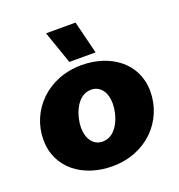

<svg xmlns="http://www.w3.org/2000/svg" viewBox="-137 -867 932 997"><g transform="rotate(-20 329.0 -368.5)"><path d="M316 15C506 15 633 -122 633 -284C633 -445 497 -534 343 -534C154 -534 25 -397 25 -236C25 -78 157 15 316 15ZM312 -123C262 -123 230 -166 230 -230C230 -287 263 -397 346 -397C397 -397 428 -354 428 -290C428 -231 395 -123 312 -123ZM290 -571H435L390 -752H227Z"/></g></svg>

Font: Fixel Display 20240404 Black
Style: Italic
Weight: 900
Italic angle: -10°
Designer: AlfaBravo + MacPaw
Foundry: Kyrylo Tkachov, Marchela Mozhyna, Serhii Makarenko, Maria Weinstein, Zakhar Kryvoshyya
Version: Version 1.211;Glyphs 3.2 (3225)